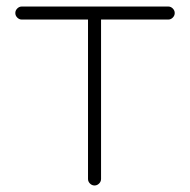

<svg xmlns="http://www.w3.org/2000/svg" viewBox="-20 -560 583 589"><path d="M496 -500H290V-11Q290 -3 284 3Q278 9 270 9Q262 9 256 3Q250 -3 250 -11V-500H47Q39 -500 33 -506Q27 -512 27 -520Q27 -528 33 -534Q39 -540 47 -540H496Q504 -540 510 -534Q516 -528 516 -520Q516 -512 510 -506Q504 -500 496 -500Z"/></svg>

Font: Hoogli Light
Style: Regular
Weight: 300
Designer: Anand Singh Naorem
Foundry: Brand New Type
Version: Version 1.00 b007